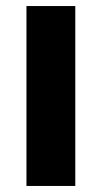

<svg xmlns="http://www.w3.org/2000/svg" viewBox="-20 -615 336 635"><path d="M67.5 0V-595H229V0Z"/></svg>

Font: Encode Sans SC Condensed Thin
Style: Bold
Weight: 700
Version: Version 3.002